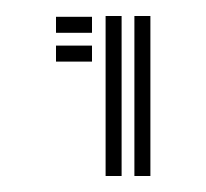

<svg xmlns="http://www.w3.org/2000/svg" viewBox="-20 -422 258 240"><path d="M148 -202V-402H168V-202ZM112 -202V-402H132V-202ZM50 -381V-401H95V-381ZM50 -345V-365H95V-345Z"/></svg>

Font: Zen Tokyo Zoo
Style: Regular
Weight: 400
Designer: Yoshimichi Ohira
Foundry: A-1 Corp ZenFonts
Version: Version 1.002; ttfautohint (v1.8.3)